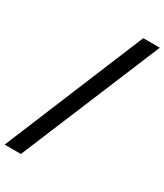

<svg xmlns="http://www.w3.org/2000/svg" viewBox="-283 -903 975 1139"><g transform="rotate(30 205.0 -333.0)"><path d="M346.7 -811.5H460L61.5 146.5H-49.8Z"/></g></svg>

Font: Reddit Sans Strawberry
Style: Bold
Weight: 700
Designer: Stephen Hutchings
Foundry: Reddit
Version: Version 1.013